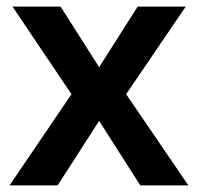

<svg xmlns="http://www.w3.org/2000/svg" viewBox="-20 -563 602 583"><path d="M197 -277 18 -543H164L281 -359L398 -543H544L363 -277L552 0H406L281 -196L155 0H9Z"/></svg>

Font: Noto Sans Sora Sompeng SemiBold
Style: Regular
Weight: 600
Version: Version 2.101